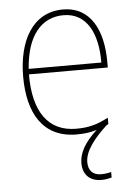

<svg xmlns="http://www.w3.org/2000/svg" viewBox="-54 -579 588 837"><g transform="rotate(-5 240.5 -160.5)"><path d="M301 134C301 85 345 31 398 -18C401 -20 404 -21 407 -23V-51C355 -24 319 -15 266 -15C144 -15 80 -105 81 -269H426V-295C426 -427 377 -538 253 -538C119 -538 55 -416 55 -261C55 -100 119 10 266 10C299 10 328 6 354 -2C300 47 275 92 275 137C275 191 310 217 356 217C375 217 391 213 401 210V186C391 189 375 192 357 192C320 192 301 171 301 134ZM253 -513C355 -513 401 -420 400 -293H82C92 -438 157 -513 253 -513Z"/></g></svg>

Font: Noto Sans Gujarati SemiCondensed Thin
Style: Regular
Weight: 100
Width: 4
Designer: Jelle Bosma - Monotype Design Team, Universal Thirst
Foundry: Monotype Imaging Inc.
Version: Version 2.106